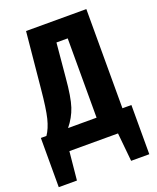

<svg xmlns="http://www.w3.org/2000/svg" viewBox="-156 -785 853 1042"><g transform="rotate(-20 270.5 -264.5)"><path d="M471.2 -120.1H522.9V164.1H418L401.9 0H121.1L105 164.1H0V-120.1H32.2Q55.2 -153.3 68.4 -206.3Q81.5 -259.3 91.8 -370.1L123 -692.9H471.2ZM321.8 -120.1V-578.1H256.8L238.8 -381.8Q229.5 -271.5 211.9 -218.5Q194.3 -165.5 157.2 -120.1Z"/></g></svg>

Font: Fira Sans Compressed
Style: Bold
Weight: 700
Width: 1
Designer: Carrois Corporate & Edenspiekermann AG
Foundry: Carrois Corporate GbR & Edenspiekermann AG
Version: Version 4.203;PS 004.203;hotconv 1.0.88;makeotf.lib2.5.64775